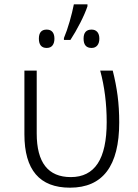

<svg xmlns="http://www.w3.org/2000/svg" viewBox="-20 -859 640 889"><path d="M93 -237V-532H150V-241Q150 -39 308 -39Q391 -39 432.5 -102Q474 -165 474 -294Q474 -421 444 -532H502Q517 -473 524.5 -416Q532 -359 532 -292Q532 10 304 10Q93 10 93 -237ZM276 -683Q290 -716 302.5 -759.5Q315 -803 322 -839H385V-830Q374 -797 351.5 -753Q329 -709 306 -674H276ZM160 -680Q160 -722 196 -722Q214 -722 223 -711Q232 -700 232 -680Q232 -660 223 -648.5Q214 -637 196 -637Q178 -637 169 -648Q160 -659 160 -680ZM367 -680Q367 -722 404 -722Q421 -722 430.5 -711Q440 -700 440 -680Q440 -660 430.5 -648.5Q421 -637 404 -637Q367 -637 367 -680Z"/></svg>

Font: Noto Sans Mono UI Light
Style: Regular
Weight: 300
Monospace: yes
Designer: Monotype Design team
Foundry: Monotype Imaging Inc.
Version: Version 1.000